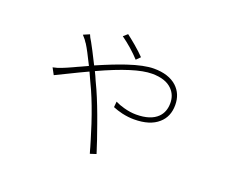

<svg xmlns="http://www.w3.org/2000/svg" viewBox="-110 -784 1219 1020"><g transform="rotate(20 500.0 -273.5)"><path d="M538 -493Q491 -544 431 -587L454 -607Q465 -599 477 -589Q491 -578 505 -566Q539 -537 560 -515ZM264 -537Q269 -523 283 -501Q298 -475 341 -389Q435 -430 501 -452Q591 -482 646 -482Q730 -482 776 -440Q818 -401 818 -338Q818 -272 774 -234Q727 -192 637 -192Q605 -192 569 -200Q540 -207 516 -217L519 -249Q543 -237 570 -230Q606 -220 639 -220Q721 -220 760 -259Q790 -289 790 -339Q790 -384 761 -414Q724 -453 646 -453Q552 -453 355 -362L366 -339L376 -316Q389 -289 396 -273Q428 -201 463 -102Q476 -67 491 -22Q496 -6 503 15L509 33L514 49L480 60L475 43L470 25Q464 4 459 -12Q445 -56 434 -92Q402 -189 370 -261L349 -306L329 -350Q306 -339 278 -326Q261 -317 231 -303Q176 -276 157 -267L137 -304Q160 -308 189 -320Q205 -326 242 -343L259 -351L277 -359Q301 -370 316 -377Q277 -456 262 -479L259 -484L255 -489L247 -501Q236 -515 229 -522Z"/></g></svg>

Font: Noto Sans CJK TC Thin
Style: Regular
Weight: 250
Designer: Ryoko NISHIZUKA ???? (kana & ideographs); Paul D. Hunt (Latin, Greek & Cyrillic); Wenlong ZHANG ??? (bopomofo); Sandoll 
Foundry: Adobe Systems Incorporated
Version: Version 1.004 January 19, 2016